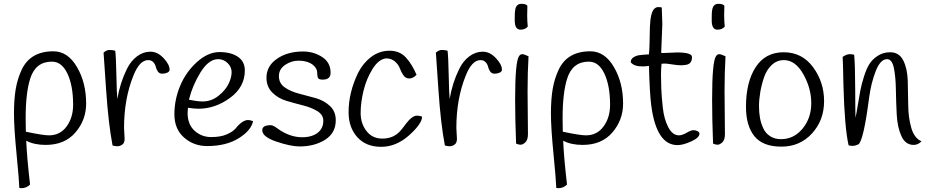

<svg xmlns="http://www.w3.org/2000/svg" viewBox="-20 -766 4840 1003"><path d="M117 -31Q120 50 137 198Q118 217 92 217Q87 217 81 216Q80 177 66.5 39Q53 -99 53 -172.5Q53 -246 62 -300Q71 -354 93 -401Q138 -498 259 -498Q334 -498 382 -416Q430 -334 430 -225Q430 -139 374 -74Q318 -9 219 -9Q158 -9 117 -31ZM251 -444Q166 -444 138 -356Q114 -281 114 -149Q114 -101 115 -78Q204 -59 236 -59Q294 -59 328 -105.5Q362 -152 362 -219Q362 -318 332.5 -381Q303 -444 251 -444Z M628 -98 631 -41Q631 -19 618.5 -10.5Q606 -2 593.5 -2Q581 -2 568 -6Q546 -122 534.5 -295Q523 -468 521 -491Q536 -505 552.5 -505Q569 -505 582 -501Q586 -472 588 -373Q590 -274 593 -249Q607 -333 643 -406Q663 -447 695.5 -471.5Q728 -496 765.5 -496Q803 -496 834.5 -462.5Q866 -429 866 -402Q866 -392 854 -386.5Q842 -381 827.5 -381Q813 -381 805 -392Q797 -403 794 -416.5Q791 -430 781 -441Q771 -452 754 -452Q709 -452 677 -371Q628 -250 628 -98Z M962 -203Q960 -183 960 -176Q960 -116 996.5 -83Q1033 -50 1083 -50Q1133 -50 1164.5 -64Q1196 -78 1210 -94Q1246 -139 1276 -139Q1287 -139 1302 -133Q1292 -84 1226.5 -43.5Q1161 -3 1062 -3Q992 -3 941.5 -47.5Q891 -92 891 -169Q891 -246 921.5 -318.5Q952 -391 1009.5 -442.5Q1067 -494 1126.5 -494Q1186 -494 1222.5 -469.5Q1259 -445 1259 -398Q1259 -311 1181.5 -254.5Q1104 -198 1017 -198Q994 -198 962 -203ZM1038 -236Q1085 -236 1122 -266Q1159 -296 1174.5 -329Q1190 -362 1190 -389Q1190 -416 1169 -436.5Q1148 -457 1120 -457Q1070 -457 1027.5 -388Q985 -319 967 -245Q1011 -236 1038 -236Z M1635 -400Q1626 -423 1601 -436Q1576 -449 1539 -449Q1502 -449 1469.5 -427Q1437 -405 1437 -368Q1437 -331 1467.5 -309.5Q1498 -288 1541.5 -277Q1585 -266 1629 -253.5Q1673 -241 1703.5 -212.5Q1734 -184 1734 -138Q1734 -71 1678.5 -36Q1623 -1 1545 -1Q1499 -1 1424.5 -26Q1350 -51 1350 -86Q1350 -112 1394 -112Q1407 -112 1428 -96Q1492 -49 1559 -49Q1595 -49 1621 -61Q1669 -84 1669 -135Q1669 -166 1638.5 -185Q1608 -204 1564.5 -215Q1521 -226 1477 -239Q1433 -252 1402.5 -282.5Q1372 -313 1372 -360Q1372 -421 1427 -459Q1482 -497 1563 -497Q1618 -497 1662.5 -468.5Q1707 -440 1707 -386Q1707 -350 1666 -350Q1649 -350 1643.5 -356Q1638 -362 1637.5 -377.5Q1637 -393 1635 -400Z M2156 -375Q2137 -356 2118 -356Q2099 -356 2087.5 -372.5Q2076 -389 2069 -408.5Q2062 -428 2043.5 -444.5Q2025 -461 1997 -461Q1958 -457 1926 -405.5Q1894 -354 1879 -292Q1864 -230 1864 -175.5Q1864 -121 1894.5 -81.5Q1925 -42 1977 -42Q2037 -42 2073 -84Q2088 -102 2101 -120Q2133 -162 2159 -162Q2168 -162 2185 -157Q2185 -120 2117.5 -59.5Q2050 1 1971 1Q1892 1 1846.5 -49.5Q1801 -100 1801 -180Q1801 -283 1851 -386Q1876 -436 1919 -468.5Q1962 -501 2015 -501Q2068 -501 2100.5 -465.5Q2133 -430 2156 -375Z M2364 -98 2367 -41Q2367 -19 2354.5 -10.5Q2342 -2 2329.5 -2Q2317 -2 2304 -6Q2282 -122 2270.5 -295Q2259 -468 2257 -491Q2272 -505 2288.5 -505Q2305 -505 2318 -501Q2322 -472 2324 -373Q2326 -274 2329 -249Q2343 -333 2379 -406Q2399 -447 2431.5 -471.5Q2464 -496 2501.5 -496Q2539 -496 2570.5 -462.5Q2602 -429 2602 -402Q2602 -392 2590 -386.5Q2578 -381 2563.5 -381Q2549 -381 2541 -392Q2533 -403 2530 -416.5Q2527 -430 2517 -441Q2507 -452 2490 -452Q2445 -452 2413 -371Q2364 -250 2364 -98Z M2735 -736Q2734 -713 2734 -685Q2734 -657 2737 -627Q2723 -611 2699 -611Q2669 -611 2669 -659Q2669 -661 2669 -674Q2669 -687 2669.5 -697.5Q2670 -708 2673 -722Q2680 -746 2704 -746Q2728 -746 2735 -736ZM2671 -246Q2671 -442 2691 -472Q2698 -483 2708 -483Q2718 -483 2741 -472Q2736 -387 2736 -287Q2736 -287 2738 -66Q2738 -35 2724.5 -22.5Q2711 -10 2699.5 -10Q2688 -10 2676 -16Q2671 -146 2671 -246Z M2922 -31Q2925 50 2942 198Q2923 217 2897 217Q2892 217 2886 216Q2885 177 2871.5 39Q2858 -99 2858 -172.5Q2858 -246 2867 -300Q2876 -354 2898 -401Q2943 -498 3064 -498Q3139 -498 3187 -416Q3235 -334 3235 -225Q3235 -139 3179 -74Q3123 -9 3024 -9Q2963 -9 2922 -31ZM3056 -444Q2971 -444 2943 -356Q2919 -281 2919 -149Q2919 -101 2920 -78Q3009 -59 3041 -59Q3099 -59 3133 -105.5Q3167 -152 3167 -219Q3167 -318 3137.5 -381Q3108 -444 3056 -444Z M3336 -419Q3291 -419 3275 -441Q3275 -457 3288.5 -466Q3302 -475 3318 -477.5Q3334 -480 3370 -482Q3373 -509 3373.5 -551.5Q3374 -594 3375 -624Q3378 -703 3399 -721Q3408 -729 3418.5 -729Q3429 -729 3437 -727Q3440 -655 3440 -640L3434 -490Q3436 -489 3445 -489L3517 -492Q3595 -492 3595 -468Q3595 -434 3567 -428Q3554 -425 3536.5 -425Q3519 -425 3491.5 -429.5Q3464 -434 3452 -434Q3440 -434 3436 -433Q3433 -404 3433 -375.5Q3433 -347 3434.5 -304.5Q3436 -262 3442.5 -203Q3449 -144 3471 -101.5Q3493 -59 3527 -59Q3544 -59 3567 -72.5Q3590 -86 3602.5 -86Q3615 -86 3624.5 -80.5Q3634 -75 3634 -68Q3634 -47 3591.5 -27.5Q3549 -8 3519 -8Q3409 -8 3382 -216Q3374 -276 3370 -422Q3354 -419 3336 -419Z M3764 -736Q3763 -713 3763 -685Q3763 -657 3766 -627Q3752 -611 3728 -611Q3698 -611 3698 -659Q3698 -661 3698 -674Q3698 -687 3698.5 -697.5Q3699 -708 3702 -722Q3709 -746 3733 -746Q3757 -746 3764 -736ZM3700 -246Q3700 -442 3720 -472Q3727 -483 3737 -483Q3747 -483 3770 -472Q3765 -387 3765 -287Q3765 -287 3767 -66Q3767 -35 3753.5 -22.5Q3740 -10 3728.5 -10Q3717 -10 3705 -16Q3700 -146 3700 -246Z M3877 -208Q3877 -337 3927.5 -415Q3978 -493 4074 -493Q4170 -493 4227.5 -415Q4285 -337 4285 -237.5Q4285 -138 4222 -69Q4159 0 4062 0Q3965 0 3921 -54.5Q3877 -109 3877 -208ZM4060 -39Q4127 -39 4172.5 -94Q4218 -149 4218 -227Q4218 -305 4176.5 -378.5Q4135 -452 4075 -452Q4039 -452 4012 -427Q3985 -402 3971.5 -362.5Q3958 -323 3951.5 -284Q3945 -245 3945 -211.5Q3945 -178 3950 -150.5Q3955 -123 3967 -96.5Q3979 -70 4003 -54.5Q4027 -39 4060 -39Z M4794 -28Q4776 -9 4753 -9Q4710 -9 4689 -55Q4668 -101 4664.5 -167Q4661 -233 4660 -299Q4659 -365 4649.5 -411Q4640 -457 4614 -457Q4579 -457 4554.5 -394Q4530 -331 4520 -254Q4492 -39 4466 -13Q4448 -4 4435 -4Q4422 -4 4413 -7Q4392 -99 4386 -324Q4384 -436 4382 -469Q4403 -483 4418 -483Q4433 -483 4442 -480Q4447 -437 4447.5 -304Q4448 -171 4449 -151Q4454 -172 4461.5 -219Q4469 -266 4475 -296.5Q4481 -327 4494 -368Q4507 -409 4523 -433.5Q4539 -458 4567 -475.5Q4595 -493 4630 -493Q4677 -493 4698.5 -450.5Q4720 -408 4722 -345Q4724 -282 4724.5 -217Q4725 -152 4740.5 -98Q4756 -44 4794 -28Z"/></svg>

Font: Handlee
Style: Regular
Weight: 400
Designer: Joe Prince
Foundry: Joe Prince
Version: Version 1.001